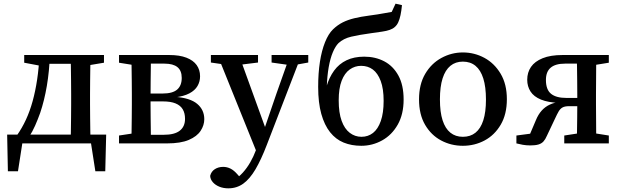

<svg xmlns="http://www.w3.org/2000/svg" viewBox="-20 -782 3380 1047"><path d="M520 0H57L108 -41L78 152H23L19 -48H559L554 152H500L470 -41ZM365 0Q366 -25 366.5 -62.5Q367 -100 367.5 -140Q368 -180 368 -213V-270Q368 -303 367.5 -343Q367 -383 366.5 -420.5Q366 -458 365 -482H474Q473 -458 472.5 -420.5Q472 -383 471.5 -343Q471 -303 471 -270V-213Q471 -180 471.5 -140Q472 -100 472.5 -62.5Q473 -25 474 0ZM112 -440V-482H220V-423H202ZM423 -423V-482H547V-440L445 -423ZM71 -42Q100 -83 121.5 -129.5Q143 -176 158 -230.5Q173 -285 182.5 -348Q192 -411 195 -482H252Q249 -394 235.5 -314Q222 -234 199 -166Q186 -130 171.5 -97Q157 -64 138 -35V-10ZM221 -434V-482H406V-434Z M629 0V-43L735 -59L754 -47H873Q932 -47 960.5 -69.5Q989 -92 989 -134Q989 -165 976.5 -186Q964 -207 937.5 -218Q911 -229 869 -229H757V-272H867Q921 -272 946 -293.5Q971 -315 971 -357Q971 -397 947.5 -416Q924 -435 877 -435H754L735 -423L629 -440V-482H903Q959 -482 996.5 -467.5Q1034 -453 1052.5 -427Q1071 -401 1071 -366Q1071 -337 1057 -313Q1043 -289 1013 -273Q983 -257 934 -251V-254Q1017 -248 1055.5 -215.5Q1094 -183 1094 -132Q1094 -99 1074 -68.5Q1054 -38 1009.5 -19Q965 0 891 0ZM696 0Q697 -26 697.5 -63Q698 -100 698.5 -140Q699 -180 699 -213V-270Q699 -303 698.5 -343Q698 -383 697.5 -420.5Q697 -458 696 -482H803Q803 -458 802.5 -419.5Q802 -381 801.5 -339Q801 -297 801 -258V-213Q801 -180 801.5 -140Q802 -100 802.5 -63Q803 -26 803 0Z M1225 245Q1198 245 1176 236Q1154 227 1140.5 211.5Q1127 196 1126 177Q1132 153 1151.5 140.5Q1171 128 1197 128Q1218 128 1237 137.5Q1256 147 1275 169L1305 203L1269 220L1252 202Q1281 185 1304 159.5Q1327 134 1345 102.5Q1363 71 1376 36L1395 -15L1402 -22L1488 -273L1562 -482H1624L1435 8Q1404 89 1373 141.5Q1342 194 1306.5 219.5Q1271 245 1225 245ZM1385 61 1166 -482H1283L1429 -79L1441 -62ZM1130 -441V-482H1387V-441L1274 -427H1227ZM1461 -441V-482H1661V-441L1583 -427H1560Z M1950 13Q1897 13 1854 -4.5Q1811 -22 1780 -61Q1749 -100 1732 -161Q1715 -222 1715 -308Q1715 -383 1724.5 -444.5Q1734 -506 1752.5 -552Q1771 -598 1796 -622Q1821 -646 1849 -660Q1877 -674 1912 -682.5Q1947 -691 1993 -697Q2017 -700 2038.5 -703.5Q2060 -707 2079 -710.5Q2098 -714 2116 -717L2137 -762L2172 -754Q2169 -723 2164 -699.5Q2159 -676 2151.5 -660Q2144 -644 2132 -634Q2122 -625 2105 -619Q2088 -613 2063.5 -609.5Q2039 -606 2004 -601Q1938 -592 1895.5 -582Q1853 -572 1826 -547Q1809 -530 1795 -497Q1781 -464 1772.5 -416Q1764 -368 1762 -308L1760 -309Q1775 -360 1802 -397Q1829 -434 1870 -453.5Q1911 -473 1966 -473Q2027 -473 2075.5 -447.5Q2124 -422 2152.5 -370Q2181 -318 2181 -239Q2181 -159 2149 -102.5Q2117 -46 2064 -16.5Q2011 13 1950 13ZM1951 -36Q1987 -36 2014 -57Q2041 -78 2056.5 -122Q2072 -166 2072 -232Q2072 -298 2056 -340.5Q2040 -383 2013 -403Q1986 -423 1949 -423Q1915 -423 1887 -403Q1859 -383 1843 -341.5Q1827 -300 1827 -235Q1827 -167 1843 -123Q1859 -79 1887.5 -57.5Q1916 -36 1951 -36Z M2504 13Q2440 13 2385.5 -16Q2331 -45 2298 -101.5Q2265 -158 2265 -240Q2265 -322 2298.5 -379Q2332 -436 2387 -466Q2442 -496 2504 -496Q2567 -496 2621.5 -466.5Q2676 -437 2710 -380Q2744 -323 2744 -241Q2744 -159 2710.5 -102Q2677 -45 2622.5 -16Q2568 13 2504 13ZM2504 -36Q2545 -36 2573 -58.5Q2601 -81 2615.5 -126Q2630 -171 2630 -239Q2630 -308 2615.5 -354Q2601 -400 2573 -423Q2545 -446 2504 -446Q2464 -446 2436 -423Q2408 -400 2393.5 -354.5Q2379 -309 2379 -240Q2379 -171 2393.5 -126Q2408 -81 2436 -58.5Q2464 -36 2504 -36Z M3048 -482H3300V-440L3195 -423L3174 -435H3061Q3009 -435 2983 -413Q2957 -391 2957 -346Q2957 -293 2985 -270.5Q3013 -248 3068 -248H3171V-203H3084Q3060 -203 3047.5 -196Q3035 -189 3026.5 -174.5Q3018 -160 3007 -136L2962 -41Q2954 -22 2943.5 -10.5Q2933 1 2916 6Q2899 11 2872 11Q2850 11 2830.5 7.5Q2811 4 2796 0V-43L2910 -58L2857 -20L2902 -126Q2915 -158 2934 -179Q2953 -200 2978 -211.5Q3003 -223 3034 -227L3030 -221Q2969 -223 2930 -239Q2891 -255 2873 -283Q2855 -311 2855 -347Q2855 -387 2875.5 -417Q2896 -447 2939 -464.5Q2982 -482 3048 -482ZM3125 0Q3126 -26 3126.5 -63Q3127 -100 3127.5 -140Q3128 -180 3128 -213V-265Q3128 -300 3127.5 -341Q3127 -382 3126.5 -420Q3126 -458 3125 -482H3232Q3231 -458 3231 -420.5Q3231 -383 3230.5 -343Q3230 -303 3230 -270V-213Q3230 -180 3230.5 -140Q3231 -100 3231 -63Q3231 -26 3232 0ZM3057 0V-43L3161 -59H3199L3300 -43V0Z"/></svg>

Font: Source Serif 4 18pt Medium
Style: Regular
Weight: 500
Designer: Frank Grießhammer
Foundry: Adobe Systems Incorporated
Version: Version 4.004;hotconv 1.0.116;makeotfexe 2.5.65601